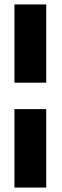

<svg xmlns="http://www.w3.org/2000/svg" viewBox="-20 -749 280 864"><path d="M188 -377H45V-729H188ZM45 -258H188V95H45Z"/></svg>

Font: Teko Semibold
Style: Regular
Weight: 600
Designer: Manushi Parikh, Jonny Pinhorn
Foundry: Indian Type Foundry
Version: Version 1.105;PS 1.0;hotconv 1.0.78;makeotf.lib2.5.61930; tt